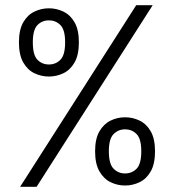

<svg xmlns="http://www.w3.org/2000/svg" viewBox="-20 -720 690 740"><path d="M57.5 0 505 -700H568.5L121 0ZM168.5 -425Q139 -425 112.5 -437.8Q86 -450.5 69.5 -479.5Q53 -508.5 53 -557Q53 -605 69.5 -633.8Q86 -662.5 112.5 -675.2Q139 -688 168.5 -688Q198 -688 224.5 -675.2Q251 -662.5 267.5 -633.8Q284 -605 284 -557Q284 -508.5 267.5 -479.5Q251 -450.5 224.5 -437.8Q198 -425 168.5 -425ZM168.5 -471.5Q195 -471.5 213 -489.8Q231 -508 231 -557Q231 -605 213 -623.2Q195 -641.5 168.5 -641.5Q142 -641.5 124.2 -623.2Q106.5 -605 106.5 -557Q106.5 -508 124.2 -489.8Q142 -471.5 168.5 -471.5ZM462 -5Q432.5 -5 406.2 -17.8Q380 -30.5 363.2 -59.5Q346.5 -88.5 346.5 -137Q346.5 -185 363.2 -213.8Q380 -242.5 406.2 -255.2Q432.5 -268 462 -268Q491.5 -268 518 -255.2Q544.5 -242.5 561 -213.8Q577.5 -185 577.5 -137Q577.5 -88.5 561 -59.5Q544.5 -30.5 518 -17.8Q491.5 -5 462 -5ZM462 -51.5Q488.5 -51.5 506.5 -69.8Q524.5 -88 524.5 -137Q524.5 -185 506.5 -203.2Q488.5 -221.5 462 -221.5Q436 -221.5 417.8 -203.2Q399.5 -185 399.5 -137Q399.5 -88 417.8 -69.8Q436 -51.5 462 -51.5Z"/></svg>

Font: Trispace Light
Style: Regular
Weight: 300
Designer: Tyler Finck
Foundry: Etcetera Type Company
Version: Version 1.210; ttfautohint (v1.8.3)